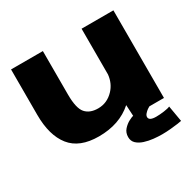

<svg xmlns="http://www.w3.org/2000/svg" viewBox="-166 -766 1132 1121"><g transform="rotate(-30 400.0 -205.0)"><path d="M525.5 0 521.5 -74Q433 5 293.5 5Q163.5 5 103.5 -70.5Q43.5 -146 43.5 -284.5V-590.5H258V-297.5Q258 -205 286.5 -172Q315 -139 371 -139Q432 -139 476 -185.5Q513 -224.5 519 -282V-590.5H733.5V0ZM618.5 179Q592.5 179 561.5 175.8Q530.5 172.5 502.2 163.5Q474 154.5 456 137.8Q438 121 438 94Q438 64 456.2 43.8Q474.5 23.5 496 12.5Q517.5 1.5 526.5 0H635Q630.5 2 620.2 9.2Q610 16.5 601 26.8Q592 37 592 47.5Q592 72.5 640 72.5Q664 72.5 693.5 68.5Q723 64.5 734.5 58.5L753 166Q748 167.5 727 170.5Q706 173.5 676.8 176.2Q647.5 179 618.5 179Z"/></g></svg>

Font: Anybody ExtraExpanded ExtraBold
Style: Regular
Weight: 800
Width: 8
Designer: Tyler Finck
Foundry: Etcetera Type Company
Version: Version 1.010; ttfautohint (v1.8.3) -l 8 -r 50 -G 200 -x 14 